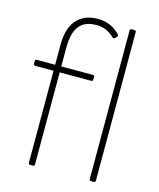

<svg xmlns="http://www.w3.org/2000/svg" viewBox="-118 -869 800 966"><g transform="rotate(15 282.0 -386.0)"><path d="M27 -475H123V5C123 10 127 13 132 13H147C152 13 155 10 155 5V-475H320C325 -475 328 -479 328 -484V-498C328 -503 325 -506 320 -506H155V-605C155 -707 193 -753 272 -753C310 -753 338 -741 366 -714C370 -710 376 -711 379 -714L387 -722C390 -726 392 -731 388 -735C356 -769 318 -785 272 -785C184 -785 123 -732 123 -611V-506H27C22 -506 19 -503 19 -498V-484C19 -479 22 -475 27 -475ZM440 -770V5C440 10 443 13 448 13H463C468 13 472 10 472 5V-770C472 -775 468 -778 463 -778H448C443 -778 440 -775 440 -770Z"/></g></svg>

Font: LINE Seed JP_OTF Thin
Style: Regular
Weight: 250
Designer: LY Corporation & Fontrix & Fontworks
Version: Version 1.007